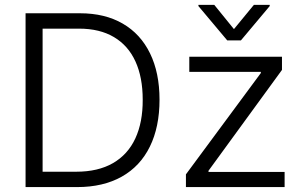

<svg xmlns="http://www.w3.org/2000/svg" viewBox="-20 -761 1223 781"><path d="M84 0V-707H305.7Q406.7 -707 479.2 -665Q551.8 -623 590.3 -543.9Q628.9 -464.8 628.9 -355.5Q628.9 -244.6 589.6 -164.6Q550.3 -84.5 474.9 -42.2Q399.4 0 293.9 0ZM290 -62.5Q378.9 -62.5 439.5 -97.4Q500 -132.3 530.5 -198Q561 -263.7 560.5 -355.5Q560.5 -446.3 531 -511Q501.5 -575.7 443.6 -610.1Q385.7 -644.5 301.8 -644.5H153.3V-62.5ZM736.3 -51.8 1041 -463.9V-468.8H750V-530.3H1127V-476.6L828.1 -66.4V-61.5H1137.7V0H736.3ZM931.6 -642.6 1012.7 -741.2H1077.1V-736.3L960 -596.7H904.3L787.1 -736.3V-741.2H851.6Z"/></svg>

Font: Pretendard Std Light
Style: Regular
Weight: 300
Designer: Base glyphs from Inter by Rasmus Andersson; Hangeul glyphs from Noto Sans CJK(Source Han Sans) by Jang Soo-young and Kan
Foundry: Kil Hyung-jin
Version: Version 1.309